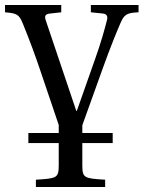

<svg xmlns="http://www.w3.org/2000/svg" viewBox="-28 -510 572 765"><path d="M-8 -461C39 -457 48 -453 63 -416C90 -350 114 -285 137 -216L206 -12V20H85V60H206V148C206 199 199 201 115 206V235H391V206C307 201 300 199 300 148V60H421V20H300V-11L383 -242C411 -320 438 -386 452 -418C467 -453 478 -459 524 -461V-490H334V-461L383 -456C399 -454 402 -443 398 -429C390 -397 374 -339 351 -275L278 -68H276L155 -427C148 -446 152 -454 171 -456L216 -461V-490H-8Z"/></svg>

Font: Lingua Franca
Style: Regular
Weight: 400
Version: Version 1.19